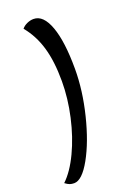

<svg xmlns="http://www.w3.org/2000/svg" viewBox="-177 -869 769 1092"><g transform="rotate(-20 207.5 -322.5)"><path d="M74 156Q59 156 47.5 152Q36 148 20 136Q72 87 114.5 -2.5Q157 -92 181.5 -201Q206 -310 206 -414Q206 -534 181 -619Q156 -704 103 -768Q115 -783 135 -792Q155 -801 175 -801Q234 -801 267 -710Q300 -619 300 -454Q300 -323 264.5 -179.5Q229 -36 175.5 60Q122 156 74 156Z"/></g></svg>

Font: Lemonada Light
Style: Regular
Weight: 300
Designer: Mohamed Gaber (Arabic) Eduardo Tunni (Latin)
Foundry: Kief Type Foundry
Version: Version 3.006